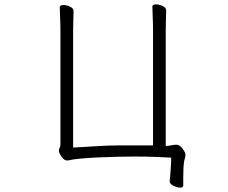

<svg xmlns="http://www.w3.org/2000/svg" viewBox="-20 -728 1040 877"><path d="M755 98Q758 72 760 41.5Q762 11 762 -8Q731 -10 687 -11.5Q643 -13 593 -13Q561 -13 517.5 -12Q474 -11 429 -9Q384 -7 347 -3.5Q310 0 290 5H286Q273 5 261 -12.5Q249 -30 249 -40Q249 -47 252.5 -52.5Q256 -58 256 -70V-589Q256 -620 254.5 -649Q253 -678 253 -695Q253 -705 270 -705Q284 -705 300 -697.5Q316 -690 316 -677Q316 -665 315 -639.5Q314 -614 314 -588V-54Q314 -54 331 -55Q348 -56 374 -57.5Q400 -59 427 -60.5Q454 -62 475 -63Q495 -64 529.5 -64Q564 -64 597 -64H679V-592Q679 -623 677.5 -652Q676 -681 676 -698Q676 -708 693 -708Q707 -708 723 -700.5Q739 -693 739 -680Q739 -668 738 -642.5Q737 -617 737 -591V-61Q753 -62 764 -64.5Q775 -67 786 -67Q800 -67 813.5 -49.5Q827 -32 827 -21Q827 -10 823.5 -1Q820 8 818 38Q817 60 817 82Q817 104 817 120Q817 129 803 129Q790 129 772.5 120.5Q755 112 755 100Z"/></svg>

Font: Moon Stars Kai T HW Light
Style: Regular
Weight: 300
Designer: GuiWonder
Version: Version 1.101